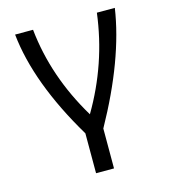

<svg xmlns="http://www.w3.org/2000/svg" viewBox="-109 -625 804 908"><g transform="rotate(-15 293.0 -171.0)"><path d="M48.8 -537.1Q48.8 -537.1 136.7 -537.1Q161.1 -300.8 293 -81.5Q418.9 -294.9 449.2 -537.1H537.1Q501 -294.9 336.9 0V195.3H249V0Q74.2 -293 48.8 -537.1Z"/></g></svg>

Font: Consola Mono
Style: Book
Weight: 400
Monospace: yes
Version: Version 2.001